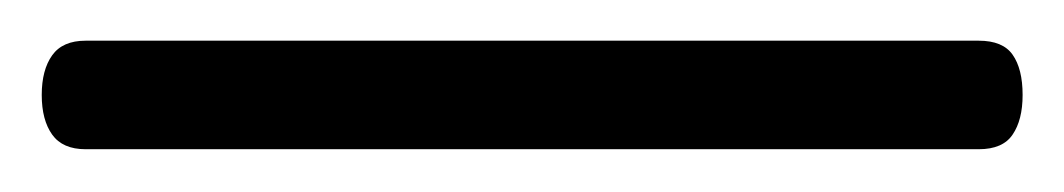

<svg xmlns="http://www.w3.org/2000/svg" viewBox="-21 74 510 92"><path d="M-1 119.5Q-1 107.5 4 100.5Q9 93.5 20 93.5H448Q459.5 93.5 464.2 100.2Q469 107 469 119.5Q469 131.5 464.2 138.5Q459.5 145.5 448 145.5H20Q9 145.5 4 138.5Q-1 131.5 -1 119.5Z"/></svg>

Font: Fraunces 24pt
Style: Regular
Weight: 400
Version: Version 1.000;[b76b70a41]